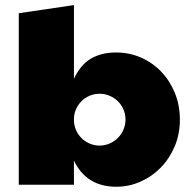

<svg xmlns="http://www.w3.org/2000/svg" viewBox="-20 -710 737 738"><path d="M427.2 7.8Q312 7.8 264.2 -92.8V0H52.2V-659.2L264.2 -690.4V-407.2Q289.6 -461.4 329.8 -484.9Q370.1 -508.3 426.3 -508.3Q477.1 -508.3 521.7 -488.8Q566.4 -469.2 599.6 -434.6Q632.8 -399.9 652.1 -352.8Q671.4 -305.7 671.4 -250Q671.4 -194.3 651.4 -147.2Q631.3 -100.1 597.7 -65.7Q564 -31.2 519.8 -11.7Q475.6 7.8 427.2 7.8ZM264.2 -250Q264.2 -228.5 272 -210.4Q279.8 -192.4 293.5 -179Q307.1 -165.5 325 -158Q342.8 -150.4 362.8 -150.4Q383.8 -150.4 402.1 -158.7Q420.4 -167 433.8 -180.7Q447.3 -194.3 454.8 -212.4Q462.4 -230.5 462.4 -250Q462.4 -271.5 454.3 -289.8Q446.3 -308.1 432.6 -321.3Q418.9 -334.5 400.9 -342Q382.8 -349.6 362.8 -349.6Q342.3 -349.6 324.5 -342Q306.6 -334.5 293.5 -321.3Q280.3 -308.1 272.5 -290.8Q264.6 -273.4 264.2 -253.9Z"/></svg>

Font: Paytone One
Style: Regular
Weight: 400
Designer: vernon adams
Foundry: vernon adams
Version: 1.000